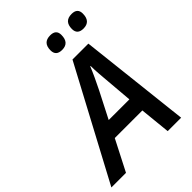

<svg xmlns="http://www.w3.org/2000/svg" viewBox="-314 -1038 1162 1162"><g transform="rotate(-45 267.5 -456.5)"><path d="M-58 0H67L168 -197H404L424 0H539L459 -714H323ZM219 -300 305 -468Q324 -506 340.5 -541.5Q357 -577 370 -609H373Q373 -576 376 -538Q379 -500 382 -466L396 -300ZM503 -799Q564 -799 564 -867Q564 -913 514 -913Q451 -913 451 -847Q451 -799 503 -799ZM320 -799Q381 -799 381 -867Q381 -913 331 -913Q268 -913 268 -847Q268 -799 320 -799Z"/></g></svg>

Font: Noto Sans UI Medium
Style: Italic
Weight: 500
Italic angle: -12°
Designer: Monotype Design Team
Foundry: Monotype Imaging Inc.
Version: Version 1.901